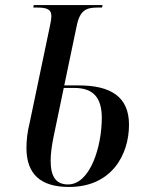

<svg xmlns="http://www.w3.org/2000/svg" viewBox="-20 -734 580 762"><path d="M254 8C424 8 492 -121 492 -239C492 -352 417 -395 292 -395H235L285 -634C298 -695 324 -704 368 -704H385L387 -714H114L112 -704H127C162 -704 184 -699 184 -670C184 -662 182 -648 178 -630L98 -248C89 -212 85 -179 85 -147C85 -42 142 8 254 8ZM250 -2C202 -2 181 -33 181 -97C181 -121 185 -155 193 -193L233 -385H275C347 -385 384 -350 384 -266C384 -152 338 -2 250 -2Z"/></svg>

Font: Noto Serif Display Condensed Medium
Style: Italic
Weight: 500
Width: 3
Italic angle: -12°
Designer: Monotype Design Team
Foundry: Monotype Imaging Inc.
Version: Version 2.009